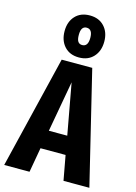

<svg xmlns="http://www.w3.org/2000/svg" viewBox="-153 -1065 811 1141"><g transform="rotate(15 253.0 -495.0)"><path d="M253.9 -731.9Q197.3 -731.9 164.6 -767.8Q131.8 -803.7 131.8 -861.8Q131.8 -919.4 164.6 -954.8Q197.3 -990.2 253.9 -990.2Q310.1 -990.2 343 -954.6Q376 -918.9 376 -861.8Q376 -803.7 343 -767.8Q310.1 -731.9 253.9 -731.9ZM253.9 -915Q219.2 -915 219.2 -861.8Q219.2 -833 228 -820.6Q236.8 -808.1 253.9 -808.1Q290 -808.1 290 -861.8Q290 -915 253.9 -915ZM356 0 328.1 -151.9H173.8L147 0H-8.8L159.2 -692.9H347.2L515.1 0ZM194.8 -265.1H308.1L251 -578.1Z"/></g></svg>

Font: Fira Sans Compressed
Style: Bold
Weight: 700
Width: 1
Designer: Carrois Corporate & Edenspiekermann AG
Foundry: Carrois Corporate GbR & Edenspiekermann AG
Version: Version 4.203;PS 004.203;hotconv 1.0.88;makeotf.lib2.5.64775